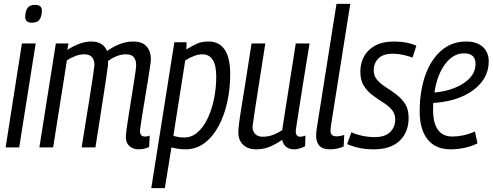

<svg xmlns="http://www.w3.org/2000/svg" viewBox="-20 -760 2540 990"><path d="M161 -735Q197 -735 196 -704Q195 -674 183.5 -658.5Q172 -643 145 -643Q109 -643 110 -674Q111 -703 122 -719Q133 -735 161 -735ZM9 0 93 -536H164L79 0Z M695 10Q666 10 647.5 -6.5Q629 -23 629 -53Q629 -64 632.5 -92.5Q636 -121 642.5 -160Q649 -199 655.5 -242Q662 -285 668.5 -323.5Q675 -362 678.5 -389Q682 -416 682 -425Q682 -449 670.5 -464.5Q659 -480 629 -480Q605 -480 581.5 -470.5Q558 -461 537 -446Q537 -438 537 -425Q535 -408 529 -368Q523 -328 515 -275.5Q507 -223 498.5 -169Q490 -115 483 -70Q476 -25 472 0H401Q405 -23 411 -62Q417 -101 424.5 -147Q432 -193 439.5 -239.5Q447 -286 453 -326Q459 -366 463 -393Q467 -420 467 -426Q467 -449 455 -464.5Q443 -480 414 -480Q392 -480 369.5 -471.5Q347 -463 325 -449L254 0H183L268 -536H333L327 -503Q359 -523 390 -534.5Q421 -546 451 -546Q482 -546 502.5 -533Q523 -520 532 -497Q602 -546 665 -546Q714 -546 736 -520.5Q758 -495 758 -455Q758 -446 754 -418Q750 -390 743.5 -350.5Q737 -311 730 -268Q723 -225 716.5 -186Q710 -147 706 -119Q702 -91 702 -83Q702 -56 728 -56Q733 -56 739 -57Q745 -58 752 -61L749 -2Q737 4 722.5 7Q708 10 695 10Z M760 210 879 -542H942L941 -505Q967 -522 993.5 -534Q1020 -546 1054 -546Q1167 -546 1167 -377Q1167 -302 1151.5 -232.5Q1136 -163 1106.5 -108.5Q1077 -54 1034 -22Q991 10 937 10Q915 10 897 7Q879 4 864 0L830 210ZM930 -51Q968 -51 998.5 -77.5Q1029 -104 1050.5 -149Q1072 -194 1083.5 -250Q1095 -306 1095 -365Q1095 -480 1023 -480Q1003 -480 979.5 -471Q956 -462 935 -448L874 -60Q885 -56 899.5 -53.5Q914 -51 930 -51Z M1302 10Q1257 10 1233 -14Q1209 -38 1209 -77Q1209 -93 1212.5 -122.5Q1216 -152 1224.5 -204Q1233 -256 1246 -337Q1259 -418 1277 -536H1348Q1332 -433 1321 -363Q1310 -293 1303 -248Q1296 -203 1292 -176.5Q1288 -150 1286 -134.5Q1284 -119 1282 -107Q1282 -84 1295.5 -69.5Q1309 -55 1335 -55Q1361 -55 1385 -63.5Q1409 -72 1435 -89L1505 -536H1576Q1555 -408 1542 -325.5Q1529 -243 1521.5 -195Q1514 -147 1510.5 -124Q1507 -101 1506 -93.5Q1505 -86 1505 -83Q1505 -55 1529 -55Q1539 -55 1555 -61L1553 -6Q1541 1 1525 5.5Q1509 10 1497 10Q1472 10 1456 -2.5Q1440 -15 1435 -39Q1400 -15 1368.5 -2.5Q1337 10 1302 10Z M1715 -740H1786L1689 -128Q1687 -115 1685.5 -104.5Q1684 -94 1684 -86Q1684 -73 1691 -65Q1698 -57 1716 -57Q1732 -57 1755 -64L1752 -5Q1719 10 1681 10Q1644 10 1627 -8.5Q1610 -27 1610 -60Q1610 -68 1611 -77.5Q1612 -87 1613 -96Z M1770 -17 1792 -78Q1815 -67 1847.5 -60Q1880 -53 1911 -53Q1966 -53 1992 -79.5Q2018 -106 2018 -143Q2018 -174 2000 -194.5Q1982 -215 1955 -232Q1928 -249 1901 -269Q1874 -289 1856 -317.5Q1838 -346 1838 -391Q1838 -433 1856.5 -468Q1875 -503 1914 -524.5Q1953 -546 2013 -546Q2046 -546 2076.5 -540Q2107 -534 2127 -524L2107 -463Q2086 -471 2059.5 -477Q2033 -483 2007 -483Q1955 -483 1931 -458.5Q1907 -434 1907 -398Q1907 -368 1925 -347.5Q1943 -327 1970 -310Q1997 -293 2024 -272.5Q2051 -252 2069 -224Q2087 -196 2087 -152Q2087 -79 2041 -34.5Q1995 10 1907 10Q1865 10 1831 2.5Q1797 -5 1770 -17Z M2442 -21Q2411 -5 2374.5 2.5Q2338 10 2303 10Q2226 10 2185 -41Q2144 -92 2144 -186Q2144 -289 2172.5 -370.5Q2201 -452 2255 -499Q2309 -546 2384 -546Q2439 -546 2469.5 -518Q2500 -490 2500 -443Q2500 -373 2449.5 -321Q2399 -269 2314 -245Q2264 -232 2214 -229Q2213 -212 2213 -195Q2213 -56 2313 -56Q2339 -56 2368 -62Q2397 -68 2429 -82ZM2372 -485Q2317 -485 2275.5 -430Q2234 -375 2220 -283Q2259 -286 2300 -298Q2360 -317 2396 -351Q2432 -385 2432 -431Q2432 -485 2372 -485Z"/></svg>

Font: Georama SemiCondensed
Style: Italic
Weight: 400
Width: 4
Italic angle: -9°
Designer: Jean-Baptiste Levee
Foundry: Production Type
Version: Version 1.000